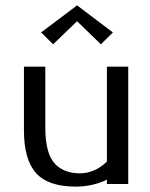

<svg xmlns="http://www.w3.org/2000/svg" viewBox="-20 -690 561 720"><path d="M69.8 0ZM403.3 -568.4 358.4 -523.9 269 -610.4 179.2 -523.9 134.3 -568.4 269 -669.9ZM380.9 -84V-439.9H460.9V0H380.9V-16.1Q326.2 9.8 264.2 9.8Q160.6 9.8 115.2 -41Q69.8 -91.8 69.8 -200.2V-439.9H149.9V-211.9Q149.9 -110.8 188.5 -73.2Q222.7 -40 279.1 -40Q335.4 -40 380.9 -84Z"/></svg>

Font: Pfennig
Style: Medium
Weight: 500
Version: Version 20120410 ; ttfautohint (v0.8)